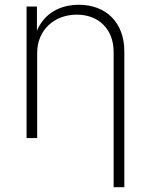

<svg xmlns="http://www.w3.org/2000/svg" viewBox="-20 -573 626 797"><path d="M134.3 -353C134.3 -448.2 205.1 -512.2 298.8 -512.2C390.1 -512.2 451.7 -451.2 451.7 -357.4V204.1H496.1V-359.9C496.1 -480.5 418.9 -553.2 307.6 -553.2C231.4 -553.2 164.6 -519.5 133.3 -445.3V-545.9H90.3V0H134.3Z"/></svg>

Font: Raveo ExtraLight
Style: Regular
Weight: 200
Designer: Jakub Foglar, Rasmus Andersson (Inter)
Foundry: Jakubfoglar.com
Version: Version 1.100;Glyphs 3.2.3 (3260)